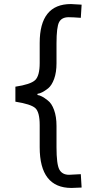

<svg xmlns="http://www.w3.org/2000/svg" viewBox="-20 -804 457 948"><path d="M176 -493V-592Q176 -784 330 -784L383 -781L379 -716Q339 -719 319 -719Q285 -719 272 -695Q259 -671 259 -590V-492Q259 -447 247.5 -415Q236 -383 218 -368Q186 -343 166 -341H165V-335Q185 -333 216 -308Q235 -294 247 -261Q259 -228 259 -182V-77Q259 7 273 33Q287 59 321 59L379 56L383 122Q351 124 333 124Q176 124 176 -77V-186Q176 -251 154 -270.5Q132 -290 56 -302V-376Q130 -387 153 -408Q176 -429 176 -493Z"/></svg>

Font: Ruda
Style: Regular
Weight: 400
Designer: Mariela Monsalve, Angelina Sanchez
Foundry: Mariela Monsalve, Angelina Sanchez
Version: Version 1.002